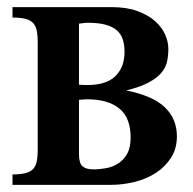

<svg xmlns="http://www.w3.org/2000/svg" viewBox="-20 -519 543 539"><path d="M476.6 -136.2Q476.6 -102.5 460.7 -77.1Q444.8 -51.8 418.7 -34.4Q392.6 -17.1 358.9 -8.5Q325.2 0 290 0H15.1V-29.3Q37.6 -29.3 51.5 -33Q65.4 -36.6 73 -44.7Q80.6 -52.7 83.3 -66.2Q85.9 -79.6 85.9 -98.6V-400.4Q85.9 -419.4 83.3 -432.9Q80.6 -446.3 73 -454.3Q65.4 -462.4 51.5 -466.1Q37.6 -469.7 15.1 -469.7V-499H293.5Q335.9 -499 366.2 -487.8Q396.5 -476.6 415.5 -459.5Q434.6 -442.4 443.6 -421.9Q452.6 -401.4 452.6 -382.3Q452.6 -363.3 449 -346.2Q445.3 -329.1 432.9 -314.5Q420.4 -299.8 397.2 -287.4Q374 -274.9 334.5 -265.1Q409.7 -250 443.1 -217.5Q476.6 -185.1 476.6 -136.2ZM329.6 -373Q329.6 -393.6 324.5 -408.9Q319.3 -424.3 307.1 -434.6Q294.9 -444.8 275.1 -450Q255.4 -455.1 225.6 -455.1Q221.2 -455.1 217 -454.6Q212.9 -454.1 209.5 -453.6Q205.6 -453.1 201.7 -452.6V-281.2Q205.6 -280.8 209.5 -280.8Q212.9 -280.3 217 -280.3Q221.2 -280.3 225.6 -280.3Q278.3 -280.3 304 -305.4Q329.6 -330.6 329.6 -373ZM346.7 -132.8Q346.7 -189 314.7 -214.6Q282.7 -240.2 225.6 -240.2Q221.2 -240.2 217 -240Q212.9 -239.7 209.5 -239.3Q205.6 -238.8 201.7 -238.8V-86.9Q201.7 -60.5 211.7 -52Q221.7 -43.5 242.2 -43.5Q259.8 -43.5 278.1 -46.9Q296.4 -50.3 311.8 -60.1Q327.1 -69.8 336.9 -87.2Q346.7 -104.5 346.7 -132.8Z"/></svg>

Font: Scheherazade
Style: Bold
Weight: 700
Version: Version 2.100 (build 932/914)